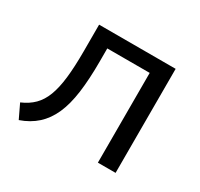

<svg xmlns="http://www.w3.org/2000/svg" viewBox="-113 -629 812 780"><g transform="rotate(30 293.5 -238.5)"><path d="M56 11 25 -54Q60 -69 83 -92Q106 -115 119.5 -150.5Q133 -186 139 -238Q145 -290 145 -363V-488H504V0H421V-421H222V-360Q222 -276 213.5 -213.5Q205 -151 185.5 -107Q166 -63 134 -34Q102 -5 56 11Z"/></g></svg>

Font: Nunito Sans 11pt
Style: Regular
Weight: 400
Version: Version 3.101;gftools[0.9.27]